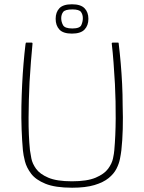

<svg xmlns="http://www.w3.org/2000/svg" viewBox="-20 -872 674 897"><path d="M317 5Q238 5 192.5 -13.5Q147 -32 125.5 -60.5Q104 -89 96.5 -118.5Q89 -148 87 -170Q83 -214 81 -267Q79 -320 80 -376Q81 -427 83.5 -477.5Q86 -528 90 -575.5Q94 -623 99 -664Q99 -666 100 -669.5Q101 -673 102 -673Q109 -673 115 -673Q121 -673 128 -673Q130 -673 131 -672Q132 -671 132 -669Q128 -629 124.5 -583.5Q121 -538 118 -488Q114 -406 113.5 -322.5Q113 -239 120 -170Q122 -156 126.5 -132Q131 -108 148.5 -83.5Q166 -59 205.5 -42Q245 -25 316 -25Q387 -25 427 -42Q467 -59 485 -83.5Q503 -108 508 -132Q513 -156 514 -170Q520 -237 520.5 -317.5Q521 -398 517 -479Q514 -531 510.5 -579Q507 -627 502 -669Q502 -671 503.5 -672Q505 -673 506 -673Q513 -673 519 -673Q525 -673 532 -673Q534 -673 534.5 -669.5Q535 -666 535 -664Q540 -623 544 -576.5Q548 -530 550.5 -480.5Q553 -431 553 -381Q555 -323 553.5 -269Q552 -215 547 -170Q545 -153 540.5 -130Q536 -107 524 -83.5Q512 -60 487.5 -40Q463 -20 421.5 -7.5Q380 5 317 5ZM393 -784Q393 -753 375 -734Q357 -715 316 -715Q275 -715 257.5 -734Q240 -753 240 -784Q240 -815 257.5 -833.5Q275 -852 316 -852Q357 -852 375 -833.5Q393 -815 393 -784ZM367 -787Q367 -804 358.5 -816Q350 -828 318 -828Q284 -828 275 -816Q266 -804 266 -787Q266 -770 274.5 -754.5Q283 -739 318 -739Q353 -739 360 -755Q367 -771 367 -787Z"/></svg>

Font: Glory Thin
Style: Regular
Weight: 100
Designer: Robert Leuschke
Foundry: Robert Leuschke
Version: Version 1.011